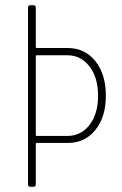

<svg xmlns="http://www.w3.org/2000/svg" viewBox="-20 -720 469 740"><path d="M388 -351Q388 -269 347.5 -219Q307 -169 241 -169H122Q118 -169 118 -165V-10Q118 0 108 0H98Q88 0 88 -10V-690Q88 -700 98 -700H108Q118 -700 118 -690V-539Q118 -535 122 -535H240Q307 -535 347.5 -484.5Q388 -434 388 -351ZM358 -351Q358 -421 325 -464Q292 -507 239 -507H122Q118 -507 118 -503V-200Q118 -196 122 -196H239Q292 -196 325 -238.5Q358 -281 358 -351Z"/></svg>

Font: Barlow Condensed Thin
Style: Regular
Weight: 250
Width: 3
Designer: Jeremy Tribby
Foundry: Tribby Type
Version: Version 1.408